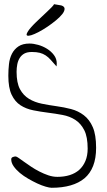

<svg xmlns="http://www.w3.org/2000/svg" viewBox="-20 -889 508 910"><path d="M33.2 -133.8Q33.2 -141.6 40.5 -144.5Q47.9 -147.5 53.7 -147.5Q58.6 -147.5 68.8 -140.1Q79.1 -132.8 94.2 -122.1Q109.4 -111.3 127.4 -99.1Q145.5 -86.9 166.5 -76.2Q187.5 -65.4 209 -58.1Q230.5 -50.8 252 -50.8Q284.2 -50.8 310.5 -59.1Q336.9 -67.4 355.5 -84Q374 -100.6 384.8 -126Q395.5 -151.4 395.5 -184.6Q395.5 -240.2 379.4 -272Q363.3 -303.7 336.9 -320.8Q310.5 -337.9 276.4 -344.2Q242.2 -350.6 207 -355Q171.9 -359.4 137.7 -366.2Q103.5 -373 77.1 -390.1Q50.8 -407.2 35.2 -439.9Q19.5 -472.7 19.5 -530.3Q19.5 -557.6 22.5 -585Q25.4 -612.3 36.6 -634.3Q47.9 -656.2 67.9 -669.4Q87.9 -682.6 120.1 -682.6Q138.7 -682.6 161.1 -676.3Q183.6 -669.9 203.1 -657.7Q222.7 -645.5 235.8 -627.9Q249 -610.4 249 -587.9Q249 -585.9 248.5 -580.6Q248 -575.2 248 -574.2Q232.4 -591.8 220.7 -605Q209 -618.2 196.3 -626.5Q183.6 -634.8 168.5 -638.7Q153.3 -642.6 130.9 -642.6Q109.4 -642.6 95.7 -635.3Q82 -627.9 73.7 -614.7Q65.4 -601.6 62 -584.5Q58.6 -567.4 58.6 -548.8Q58.6 -496.1 74.7 -466.3Q90.8 -436.5 117.7 -420.4Q144.5 -404.3 178.2 -397.5Q211.9 -390.6 247.6 -385.7Q283.2 -380.9 316.9 -372.1Q350.6 -363.3 377.4 -342.8Q404.3 -322.3 419.9 -286.1Q435.5 -250 435.5 -188.5Q435.5 -138.7 421.4 -102.5Q407.2 -66.4 380.4 -43.9Q353.5 -21.5 314.5 -10.3Q275.4 1 224.6 1Q214.8 1 196.3 -4.4Q177.7 -9.8 156.7 -19.5Q135.7 -29.3 113.8 -42Q91.8 -54.7 74.2 -69.3Q56.6 -84 44.9 -100.6Q33.2 -117.2 33.2 -133.8ZM270.5 -863.3Q286.1 -858.4 286.1 -847.2Q286.1 -835.9 274.9 -821.8Q263.7 -807.6 244.6 -792Q225.6 -776.4 204.6 -762.2Q183.6 -748 163.1 -737.3Q142.6 -726.6 128.4 -722.2Q114.3 -717.8 108.4 -720.7Q102.5 -723.6 111.3 -738.3Q116.2 -747.1 127 -759.3Q137.7 -771.5 150.4 -783.7Q163.1 -795.9 177.2 -809.1Q191.4 -822.3 203.1 -833.5Q214.8 -844.7 224.1 -854Q233.4 -863.3 236.3 -869.1Z"/></svg>

Font: The Girl Next Door
Style: Regular
Weight: 400
Designer: Kimberly Geswein
Foundry: Kimberly Geswein
Version: Version 1.002 2010